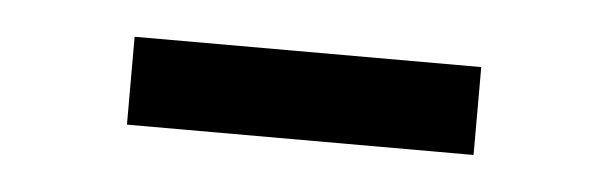

<svg xmlns="http://www.w3.org/2000/svg" viewBox="-24 -659 469 148"><g transform="rotate(5 210.5 -585.0)"><path d="M76.3 -551.1V-619.1H344.5V-551.1Z"/></g></svg>

Font: Teko Variable Light
Style: Regular
Weight: 300
Designer: Manushi Parikh, Jonny Pinhorn
Foundry: Indian Type Foundry
Version: Version 3.000